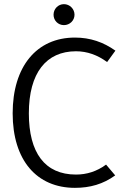

<svg xmlns="http://www.w3.org/2000/svg" viewBox="-20 -893 607 925"><path d="M288 -873C260 -873 238 -850 238 -822C238 -794 260 -772 288 -772C316 -772 339 -794 339 -822C339 -850 316 -873 288 -873ZM536 -649C478 -690 415 -712 341 -712C156 -712 41 -572 41 -347C41 -121 157 12 341 12C414 12 477 -6 535 -48L491 -100C446 -67 398 -52 346 -52C196 -52 119 -157 119 -347C119 -542 203 -646 346 -646C400 -646 450 -628 496 -594Z"/></svg>

Font: Mint Spirit
Style: Regular
Weight: 400
Designer: HARENDAL Hirwen
Foundry: Arkandis Digital Foundry.
Version: Version 1.004;FFEdit